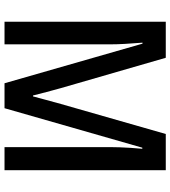

<svg xmlns="http://www.w3.org/2000/svg" viewBox="28 -782 754 850"><g transform="rotate(90 405.0 -357.0)"><path d="M76.2 0V-713.9H235.8L370.1 -249.5Q378.9 -217.3 387.2 -186.5Q395.5 -155.8 402.8 -126H406.7Q414.1 -153.3 422.4 -184.3Q430.7 -215.3 440.4 -250L573.2 -713.9H733.4V0H631.3V-470.2Q631.3 -487.8 632.1 -509.8Q632.8 -531.7 634.5 -557.4Q636.2 -583 638.7 -609.9H633.8L459 0H348.6L173.3 -610.8H168.9Q172.4 -567.9 174.3 -532.7Q176.3 -497.6 176.3 -469.7V0Z"/></g></svg>

Font: Open Sans
Style: Regular
Weight: 600
Width: 3
Foundry: Ascender Corporation
Version: Version 1.000